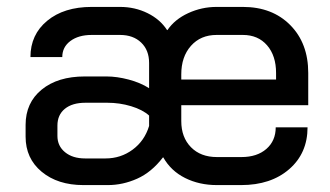

<svg xmlns="http://www.w3.org/2000/svg" viewBox="-20 -527 955 555"><path d="M54 -132V-166Q54 -230 100.5 -268Q147 -306 225 -306H288Q318 -306 352 -297Q386 -288 411 -272V-345Q411 -382 388 -404Q365 -426 327 -426H245Q207 -426 183.5 -408.5Q160 -391 160 -362H68Q68 -427 116.5 -467Q165 -507 245 -507H327Q370 -507 406.5 -489Q443 -471 463 -440H464Q485 -471 524 -489Q563 -507 606 -507H682Q767 -507 819 -454.5Q871 -402 871 -316V-223H504V-177Q504 -130 532 -101.5Q560 -73 607 -73H678Q723 -73 750 -96.5Q777 -120 777 -159H869Q869 -84 816 -38Q763 8 677 8H607Q556 8 515 -12.5Q474 -33 452 -72H451Q418 -29 376.5 -10.5Q335 8 292 8H221Q147 8 100.5 -30.5Q54 -69 54 -132ZM778 -297V-316Q778 -366 752 -396Q726 -426 682 -426H606Q560 -426 532 -394.5Q504 -363 504 -312V-297ZM285 -69Q329 -69 363.5 -94.5Q398 -120 411 -163V-193Q392 -210 359 -220Q326 -230 290 -230H227Q189 -230 167.5 -212.5Q146 -195 146 -164V-134Q146 -105 168 -87Q190 -69 226 -69Z"/></svg>

Font: Bai Jamjuree Medium
Style: Regular
Weight: 500
Version: Version 1.000; ttfautohint (v1.6)